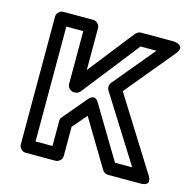

<svg xmlns="http://www.w3.org/2000/svg" viewBox="-85 -602 714 712"><g transform="rotate(15 271.5 -245.5)"><path d="M98 -25V-466H163V-263C163 -248 177 -238 188 -238H192C200 -238 208 -243 212 -248L383 -466H444L312 -307C305 -298 305 -286 310 -278L469 -25H403L284 -223C284 -223 269 -256 244 -226L169 -137C165 -132 163 -127 163 -121V-25ZM48 0C48 11 58 25 73 25H188C199 25 213 15 213 0V-112L260 -167L368 13C372 19 380 25 389 25H514C562 25 535 -13 535 -13L362 -289L516 -475C548 -513 497 -516 497 -516H371C365 -516 356 -512 351 -506L213 -330V-491C213 -502 203 -516 188 -516H73C62 -516 48 -506 48 -491Z"/></g></svg>

Font: Falling Sky
Style: Ou
Weight: 400
Designer: Paul D. Hunt
Foundry: Adobe Systems Incorporated
Version: Version 1.02